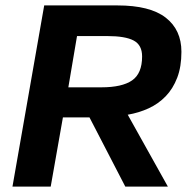

<svg xmlns="http://www.w3.org/2000/svg" viewBox="-20 -688 689 708"><path d="M649 -497Q649 -442 633.5 -401.5Q618 -361 591 -333Q564 -305 528 -288.5Q492 -272 451 -265L599 0H442L310 -255H212L167 0H26L143 -668H413Q533 -668 591 -623Q649 -578 649 -497ZM504 -480Q504 -522 473 -538.5Q442 -555 376 -555H264L232 -366H354Q430 -366 467 -391.5Q504 -417 504 -480Z"/></svg>

Font: Celebes
Style: Bold Italic
Weight: 700
Italic angle: -10°
Designer: Anugrah Pasau
Foundry: Lafontype
Version: Version 1.000; ttfautohint (v1.8.4)